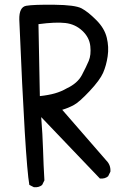

<svg xmlns="http://www.w3.org/2000/svg" viewBox="-20 -781 540 821"><path d="M125 19.5 105.5 9.8Q87.9 -88.9 62.5 -697.3Q61.5 -751 92.3 -756.3Q123 -761.7 212.4 -760.7Q301.8 -759.8 329.1 -745.1Q356.4 -730.5 391.6 -695.3Q426.8 -660.2 436.5 -620.1Q446.3 -580.1 440.4 -540.5Q434.6 -501 420.9 -469.7Q407.2 -438.5 363.3 -391.6Q319.3 -344.7 295.9 -332Q272.5 -319.3 246.1 -311.5L434.6 -94.7Q454.1 -75.2 452.1 -46.9L442.4 -27.3Q428.7 -15.6 407.2 -17.6L156.2 -280.3Q162.1 -206.1 164.1 -140.6Q166 -75.2 169.9 -9.8L160.2 9.8Q146.5 21.5 125 19.5ZM265.6 -403.3Q311.5 -424.8 330.1 -460Q348.6 -495.1 359.4 -520.5Q370.1 -545.9 366.2 -583.5Q362.3 -621.1 332 -649.4Q301.8 -677.7 259.8 -682.6Q217.8 -687.5 144.5 -677.7L150.4 -370.1Q187.5 -374 214.8 -381.8Q242.2 -389.6 265.6 -403.3Z"/></svg>

Font: NaikaiFont
Style: Regular
Weight: 400
Version: Version 1.67